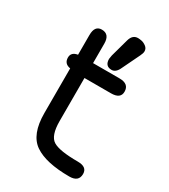

<svg xmlns="http://www.w3.org/2000/svg" viewBox="-160 -708 689 785"><g transform="rotate(30 184.0 -315.5)"><path d="M148.4 -176.8Q148.4 -107.4 178.7 -88.9Q209 -70.3 295.9 -70.3Q339.8 -70.3 339.8 -37.1Q339.8 0 295.9 0Q185.5 0 131.8 -36.6Q78.1 -73.2 78.1 -173.8V-384.8Q47.9 -389.6 47.9 -418.9Q47.9 -444.3 78.1 -449.2V-542Q78.1 -586.9 111.3 -586.9Q148.4 -586.9 148.4 -542V-450.2H273.4Q318.4 -450.2 318.4 -413.1Q318.4 -379.9 273.4 -379.9H148.4ZM260.7 -493.2Q248 -463.9 227.5 -463.9Q196.3 -463.9 196.3 -498Q196.3 -498 199.2 -515.6L222.7 -600.6Q231.4 -630.9 256.8 -630.9Q263.7 -630.9 273.9 -628.9Q284.2 -627 295.4 -618.7Q306.6 -610.4 306.6 -596.7Q306.6 -587.9 299.8 -574.2Z"/></g></svg>

Font: Jura
Style: DemiBold
Weight: 600
Version: Version 2.4